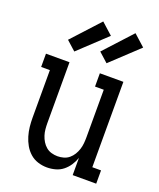

<svg xmlns="http://www.w3.org/2000/svg" viewBox="-143 -855 786 951"><g transform="rotate(20 250.0 -379.5)"><path d="M219 8Q195 8 171.5 0.5Q148 -7 130 -23Q112 -39 100 -60Q88 -81 81 -104.5Q74 -128 71.5 -152Q69 -176 69 -200V-450H23V-520H147V-200Q147 -184 148.5 -167.5Q150 -151 155 -135.5Q160 -120 168.5 -106Q177 -92 189.5 -81.5Q202 -71 218 -66.5Q234 -62 250 -62Q266 -62 282 -66.5Q298 -71 310.5 -81.5Q323 -92 331.5 -106Q340 -120 345 -135.5Q350 -151 351.5 -167.5Q353 -184 353 -200V-450H307V-520H431V-70H477V0H353V-91Q346 -70 333.5 -51Q321 -32 303.5 -18Q286 -4 264 2Q242 8 219 8ZM321 -578 272 -622 405 -767 465 -713ZM151 -578 102 -622 235 -767 295 -713Z"/></g></svg>

Font: Iosevka Slab
Style: Regular
Weight: 400
Monospace: yes
Designer: Belleve Invis
Foundry: Belleve Invis
Version: Version 11.2.4; ttfautohint (v1.8.3)